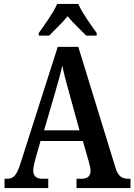

<svg xmlns="http://www.w3.org/2000/svg" viewBox="-20 -951 680 971"><path d="M176 -784V-771H229C255 -799 296 -836 322 -869C348 -836 389 -799 416 -771H469V-784C442 -822 395 -886 376 -931H269C250 -886 203 -822 176 -784ZM3 0H224V-47H194C162 -47 148 -63 148 -89C148 -106 155 -131 159 -147L185 -238H399L428 -137C433 -121 438 -100 438 -86C438 -60 421 -47 394 -47H367V0H640V-47H629C596 -47 577 -60 564 -103L376 -714H272L83 -123C63 -60 46 -47 15 -47H3ZM203 -292 259 -484C273 -531 286 -578 295 -619C303 -578 317 -529 331 -477L382 -292Z"/></svg>

Font: Noto Serif Tamil Condensed SemiBold
Style: Italic
Weight: 600
Width: 3
Italic angle: -12°
Designer: Indian Type Foundry, Tom Grace, and the Monotype Design Team
Foundry: Monotype Imaging Inc.
Version: Version 2.003